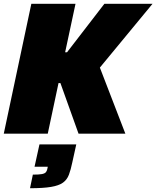

<svg xmlns="http://www.w3.org/2000/svg" viewBox="-25 -708 828 1017"><path d="M-5 0 141 -688H375L320 -431H330L528 -688H783L504 -350L639 0H391L295 -268H285L228 0ZM134 289 149 217Q182 217 197.5 214Q213 211 219 203Q225 195 227 181L228 175H158L184 57H379L358 152Q350 191 340 217.5Q330 244 308.5 259.5Q287 275 245.5 282Q204 289 134 289Z"/></svg>

Font: Saira Thin Black
Style: Italic
Weight: 900
Italic angle: -12°
Version: Version 1.101